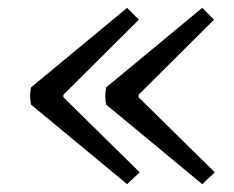

<svg xmlns="http://www.w3.org/2000/svg" viewBox="-20 -487 596 488"><path d="M333 -437 141 -246V-240L335 -49L303 -19L59 -221Q54 -242 59 -265L303 -467ZM524 -437 332 -246V-240L526 -49L494 -19L250 -221Q245 -242 250 -265L494 -467Z"/></svg>

Font: Karma
Style: Regular
Weight: 400
Designer: Joana Correia
Foundry: Indian Type Foundry
Version: Version 1.202;PS 1.0;hotconv 1.0.78;makeotf.lib2.5.61930; tt